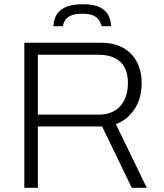

<svg xmlns="http://www.w3.org/2000/svg" viewBox="-20 -888 776 908"><path d="M95 0V-686H455Q521 -686 564 -661Q607 -636 628.5 -593Q650 -550 650 -495Q650 -422 615.5 -371Q581 -320 528 -301L674 0H603L463 -290H159V0ZM159 -346H447Q512 -346 548.5 -386Q585 -426 585 -496Q585 -538 570 -567.5Q555 -597 524 -613Q493 -629 447 -629H159ZM233 -764Q233 -789 244.5 -813Q256 -837 286.5 -852.5Q317 -868 371 -868Q426 -868 454.5 -852.5Q483 -837 494 -813Q505 -789 505 -764H461Q458 -775 450.5 -789Q443 -803 425 -813Q407 -823 370 -823Q332 -823 312.5 -813Q293 -803 286 -789Q279 -775 277 -764Z"/></svg>

Font: Archivo SemiBold ExtraLight
Style: Regular
Weight: 250
Version: Version 2.001